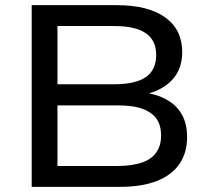

<svg xmlns="http://www.w3.org/2000/svg" viewBox="-20 -725 820 745"><path d="M103 0V-705H433Q555 -705 621 -657.5Q687 -610 687 -523Q687 -456 647 -414Q607 -372 538 -358V-366Q588 -360 626.5 -338.5Q665 -317 685.5 -281Q706 -245 706 -193Q706 -132 676 -88.5Q646 -45 588 -22.5Q530 0 446 0ZM203 -81H439Q464 -81 488.5 -84.5Q513 -88 534 -95.5Q555 -103 571 -116.5Q587 -130 596 -150.5Q605 -171 605 -199Q605 -228 596 -248.5Q587 -269 570.5 -282Q554 -295 533.5 -302.5Q513 -310 489 -313Q465 -316 440 -316H203ZM203 -398H422Q506 -398 546 -426Q586 -454 586 -512Q586 -568 546 -596Q506 -624 422 -624H203Z"/></svg>

Font: Nunito Sans 10pt SemiExpanded Medium
Style: Regular
Weight: 500
Width: 6
Designer: Vernon Adams
Foundry: Vernon Adams
Version: Version 3.101;gftools[0.9.27]